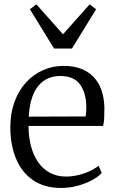

<svg xmlns="http://www.w3.org/2000/svg" viewBox="-20 -872 540 902"><path d="M267 11Q189.5 11 136.2 -25Q83 -61 55.8 -125.5Q28.5 -190 28.5 -274.5Q28.5 -339.5 47.8 -392.5Q67 -445.5 101.2 -483.5Q135.5 -521.5 181.2 -542Q227 -562.5 279.5 -562.5Q367.5 -562.5 417.5 -512.5Q467.5 -462.5 470.5 -366.5Q470.5 -338 469.5 -317.2Q468.5 -296.5 464.5 -280.5H114Q114 -231 125 -187.8Q136 -144.5 158 -112Q180 -79.5 213.2 -61Q246.5 -42.5 290.5 -42.5Q333.5 -42.5 376.8 -58Q420 -73.5 443 -93.5L458 -59Q439 -39.5 408.8 -23.8Q378.5 -8 341.5 1.5Q304.5 11 267 11ZM115 -324 382.5 -325Q384 -333.5 384.8 -346.8Q385.5 -360 385.5 -369Q385.5 -432.5 357 -473.8Q328.5 -515 263 -515Q231.5 -515 205.8 -503.8Q180 -492.5 160.5 -469.2Q141 -446 129.5 -410Q118 -374 115 -324ZM234 -644 120.5 -828.5 151 -851.5 276 -711 401 -851.5 431.5 -828.5 318 -644Z"/></svg>

Font: Merriweather 36pt Light
Style: Regular
Weight: 300
Designer: Eben Sorkin
Foundry: Eben Sorkin
Version: Version 2.100